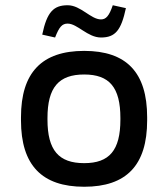

<svg xmlns="http://www.w3.org/2000/svg" viewBox="-20 -703 640 732"><path d="M60 -256V-244C60 -73 140 9 301 9C462 9 541 -73 541 -244V-256C541 -427 462 -509 301 -509C140 -509 60 -427 60 -256ZM141 -571 190 -560C206 -601 217 -613 238 -613C275 -613 314 -560 365 -560C420 -560 442 -588 460 -672L410 -683C396 -642 384 -629 365 -629C326 -629 288 -683 238 -683C184 -683 159 -657 141 -571ZM161 -247V-253C161 -370 204 -419 301 -419C397 -419 439 -370 439 -253V-247C439 -130 397 -81 301 -81C204 -81 161 -130 161 -247Z"/></svg>

Font: LT Wave Mono Medium
Style: Regular
Weight: 500
Designer: Daniel Lyons
Version: Version 2.5 (Glyphs App)